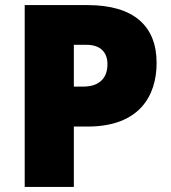

<svg xmlns="http://www.w3.org/2000/svg" viewBox="-20 -827 672 754"><path d="M324 -807H77V-93H270V-330H324C527 -330 595 -450 595 -580C595 -725 505 -807 324 -807ZM320 -651C376 -651 402 -620 402 -575C402 -510 358 -487 308 -487H270V-651Z"/></svg>

Font: Noto Sans Telugu UI Black
Style: Regular
Weight: 900
Designer: Jelle Bosma - Monotype Design Team
Foundry: Monotype Imaging Inc.
Version: Version 2.005